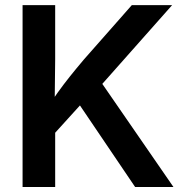

<svg xmlns="http://www.w3.org/2000/svg" viewBox="-20 -748 736 768"><path d="M164.6 -177.2V-309.6Q188 -345.7 211.2 -378.2Q234.4 -410.6 260 -442.6Q285.6 -474.6 315.4 -509.8L507.3 -727.5H668.5L360.4 -379.9L350.6 -382.3ZM70.3 0V-727.5H200.7V-511.2L198.7 -335.9L200.7 -272.5V0ZM520.5 0 288.6 -342.8 369.6 -440.9 673.8 0Z"/></svg>

Font: Inter 18pt SemiBold
Style: Regular
Weight: 600
Designer: Rasmus Andersson
Foundry: rsms
Version: Version 4.001;git-66647c0bb